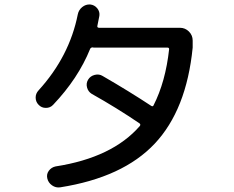

<svg xmlns="http://www.w3.org/2000/svg" viewBox="-20 -803 1040 852"><path d="M215.8 -337.9Q203.1 -324.2 183.6 -324.2Q164.1 -324.2 151.4 -337.9Q138.7 -350.6 138.2 -369.1Q137.7 -387.7 151.4 -402.3Q288.1 -552.7 325.2 -739.3Q329.1 -758.8 344.7 -771.5Q360.4 -784.2 379.9 -783.2Q399.4 -781.2 411.6 -766.1Q423.8 -751 420.9 -732.4Q419.9 -727.5 412.1 -688.5Q410.2 -680.7 418.9 -679.7H778.3Q801.8 -679.7 818.4 -663.1Q835 -646.5 835 -623V-591.8Q807.6 -315.4 666.5 -165.5Q525.4 -15.6 247.1 28.3Q227.5 31.2 210.9 19.5Q194.3 7.8 189.9 -11.2Q185.5 -30.3 196.8 -45.4Q208 -60.5 226.6 -64.5Q478.5 -103.5 600.6 -244.1Q605.5 -251 598.6 -255.9Q498 -324.2 386.7 -386.7Q371.1 -396.5 366.2 -415Q361.3 -433.6 371.1 -449.7Q380.9 -465.8 400.4 -470.7Q419.9 -475.6 435.5 -465.8Q553.7 -397.5 651.4 -333Q658.2 -329.1 661.1 -335Q714.8 -440.4 730.5 -585Q730.5 -591.8 722.7 -591.8H396.5H394.5Q393.6 -592.8 392.6 -592.8Q382.8 -592.8 379.9 -585.9Q327.1 -455.1 215.8 -337.9Z"/></svg>

Font: Rounded Mgen+ 2m medium
Style: Regular
Weight: 500
Designer: [Source Han Sans]
Ryoko NISHIZUKA  (kana & ideographs); Paul D. Hunt (Latin, Greek & Cyrillic); Wenlong ZHANG  (bopomofo
Version: Version 1.059.20150602